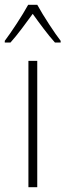

<svg xmlns="http://www.w3.org/2000/svg" viewBox="-43 -784 274 804"><path d="M113 -764H75C51 -720 5 -650 -23 -613V-606H1C30 -638 67 -689 94 -726C122 -687 157 -639 187 -606H211V-613C188 -642 138 -718 113 -764ZM113 0V-529H76V0Z"/></svg>

Font: Noto Sans Hebrew Condensed ExtraLight
Style: Regular
Weight: 200
Width: 3
Designer: Monotype Design Team
Foundry: Monotype Imaging Inc.
Version: Version 2.004